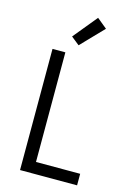

<svg xmlns="http://www.w3.org/2000/svg" viewBox="-143 -1053 786 1125"><g transform="rotate(15 250.0 -490.0)"><path d="M96 0V-735H174V-70H442V0ZM238 -795 188 -835 307 -980 368 -930Z"/></g></svg>

Font: Iosevka Algr
Style: Regular
Weight: 400
Monospace: yes
Designer: Belleve Invis
Foundry: Belleve Invis
Version: Version 26.0.2; ttfautohint (v1.8.3)